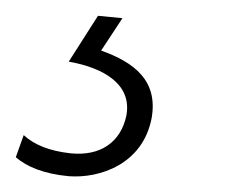

<svg xmlns="http://www.w3.org/2000/svg" viewBox="-48 -23 306 243"><path d="M39 200C78 203 133 185 144 126C152 79 122 56 80 41L107 0L76 -3L39 55C84 63 119 84 112 123C105 157 79 175 41 171C14 168 -5 160 -18 148L-28 176C-14 188 7 197 39 200Z"/></svg>

Font: Fixel Display ExtraLight
Style: Italic
Weight: 200
Italic angle: -10°
Designer: AlfaBravo + MacPaw
Foundry: Kyrylo Tkachov, Marchela Mozhyna, Serhii Makarenko, Maria Weinstein, Zakhar Kryvoshyya
Version: Version 1.210;Glyphs 3.2 (3217)